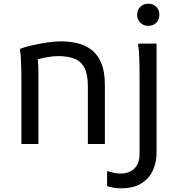

<svg xmlns="http://www.w3.org/2000/svg" viewBox="-20 -780 964 1040"><path d="M96 0V-344Q96 -364 95.5 -396Q95 -428 93.5 -459Q92 -490 88 -508L90 -516Q116 -526 156 -535Q196 -544 237 -550Q278 -556 308 -556Q358 -556 401 -545.5Q444 -535 477.5 -508.5Q511 -482 529.5 -436.5Q548 -391 548 -320V0H456V-312Q456 -378 437 -413.5Q418 -449 382 -462.5Q346 -476 296 -476Q264 -476 227.5 -469Q191 -462 164 -452L180 -480Q184 -465 186 -442.5Q188 -420 188 -396V0ZM636 240Q609 240 590.5 236Q572 232 560 228V148H568Q580 152 595.5 156Q611 160 632 160Q680 160 708 133Q736 106 736 52V-372Q736 -392 735.5 -424Q735 -456 733.5 -487Q732 -518 728 -536L730 -544H828V48Q828 98 808.5 142Q789 186 746.5 213Q704 240 636 240ZM783 -640Q758 -640 740.5 -656.5Q723 -673 723 -700Q723 -727 740.5 -743.5Q758 -760 783 -760Q809 -760 826 -743.5Q843 -727 843 -700Q843 -673 826 -656.5Q809 -640 783 -640Z"/></svg>

Font: Kufam
Style: Regular
Weight: 400
Designer: Wael Morcos, Artur Schmal
Foundry: Original Type
Version: Version 1.301; ttfautohint (v1.8.3)